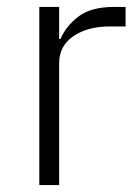

<svg xmlns="http://www.w3.org/2000/svg" viewBox="-20 -532 397 552"><path d="M93 0V-512H150V-420H154Q169 -456 205 -484Q241 -512 307 -512H341V-456H296Q232 -456 191 -428Q150 -400 150 -350V0Z"/></svg>

Font: IBM Plex Sans KR Light
Style: Regular
Weight: 300
Designer: Mike Abbink; Paul van der Laan; Pieter van Rosmalen; Wujin Sim; Chorong Kim; Dohee Lee;
Foundry: Sandoll Inc.
Version: Version 1.001